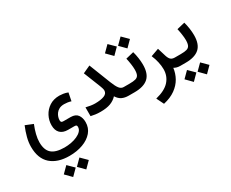

<svg xmlns="http://www.w3.org/2000/svg" viewBox="-144 -1103 2488 2069"><g transform="rotate(-30 1100.0 -68.0)"><path d="M358.9 385.3 432.6 311.5 506.8 385.3 432.6 460ZM195.8 385.3 269.5 311.5 343.8 385.3 269.5 460ZM189 -247.1Q167 -193.4 154.1 -141.4Q141.1 -89.4 141.1 -44.9Q141.1 50.8 190.7 94.2Q240.2 137.7 348.6 138.2Q391.1 138.2 432.9 130.4Q474.6 122.6 508.8 106.9Q543 91.3 563.7 69.1Q584.5 46.9 584.5 17.6Q584.5 3.4 578.4 -2.2Q572.3 -7.8 552.2 -7.8H475.6Q413.1 -7.8 379.4 -41.5Q345.7 -75.2 345.7 -138.2Q345.7 -199.2 373.8 -253.2Q401.9 -307.1 453.6 -340.8Q505.4 -374.5 577.1 -374.5Q595.2 -374.5 624.5 -370.4Q653.8 -366.2 681.2 -355L661.6 -255.9Q640.6 -262.7 618.7 -265.9Q596.7 -269 577.1 -269Q539.6 -269 514.6 -255.9Q489.7 -242.7 475.1 -222.4Q460.4 -202.1 454.1 -181.2Q447.8 -160.2 447.8 -144.5Q447.8 -127.4 453.9 -120.4Q460 -113.3 480.5 -113.3H568.4Q629.9 -112.8 655.8 -76.4Q681.6 -40 681.6 13.7Q681.6 85.4 637.7 137Q593.8 188.5 518.8 216.1Q443.8 243.7 351.1 243.7Q203.6 243.7 120.8 170.4Q38.1 97.2 38.1 -48.3Q38.1 -103.5 53.5 -162.6Q68.8 -221.7 95.2 -285.2Z M759.3 -124Q788.6 -117.2 816.9 -112.5Q845.2 -107.9 871.1 -107.9Q941.9 -107.9 984.4 -124.5Q1026.9 -141.1 1026.9 -180.7Q1026.9 -192.4 1021 -211.9Q1015.1 -231.4 1009.8 -243.7L927.7 -450.2L1021.5 -493.2L1127 -224.1Q1150.9 -163.1 1172.9 -135.3Q1194.8 -107.4 1225.6 -107.4H1246.1V0H1225.6Q1179.2 0 1144.8 -16.4Q1110.4 -32.7 1084.5 -73.7Q1050.8 -37.1 1002.2 -18.8Q953.6 -0.5 878.4 -0.5Q841.8 -0.5 813.7 -4.6Q785.6 -8.8 759.3 -14.6Z M1502 -381.8Q1513.7 -341.8 1520 -296.6Q1526.4 -251.5 1526.4 -212.9Q1526.4 -101.1 1470 -50.5Q1413.6 0 1299.3 0H1226.6V-107.4H1299.3Q1346.7 -107.4 1373.5 -114.7Q1400.4 -122.1 1411.9 -144.5Q1423.3 -167 1423.3 -211.4Q1423.3 -241.2 1417.5 -282Q1411.6 -322.8 1403.3 -357.9ZM1395 -522.5 1468.8 -596.2 1543 -522.5 1468.8 -447.8ZM1231.9 -522.5 1305.7 -596.2 1379.9 -522.5 1305.7 -447.8Z M1792 -20Q1784.2 45.4 1752 103Q1719.7 160.6 1660.2 203.4Q1600.6 246.1 1511.7 266.1L1467.3 175.8Q1586.9 146.5 1640.6 85.4Q1694.3 24.4 1694.3 -59.6Q1694.3 -102.1 1683.6 -149.9Q1672.9 -197.8 1652.8 -244.6L1751.5 -279.8L1784.7 -171.4Q1796.9 -135.7 1814.2 -121.6Q1831.5 -107.4 1862.8 -107.4H1881.8V0H1868.2Q1842.3 0 1823 -6.1Q1803.7 -12.2 1792 -20Z M2137.7 -381.8Q2149.4 -341.8 2155.8 -296.6Q2162.1 -251.5 2162.1 -212.9Q2162.1 -101.1 2105.7 -50.5Q2049.3 0 1935.1 0H1862.3V-107.4H1935.1Q1982.4 -107.4 2009.3 -114.7Q2036.1 -122.1 2047.6 -144.5Q2059.1 -167 2059.1 -211.4Q2059.1 -241.2 2053.2 -282Q2047.4 -322.8 2039.1 -357.9ZM1997.6 147.9 2071.3 74.2 2145.5 147.9 2071.3 222.7ZM1834.5 147.9 1908.2 74.2 1982.4 147.9 1908.2 222.7Z"/></g></svg>

Font: Vazir Medium FD-UI
Style: Medium-FD-UI
Weight: 500
Designer: Saber Rastikerdar
Foundry: Saber Rastikerdar
Version: Version 30.1.0